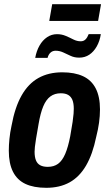

<svg xmlns="http://www.w3.org/2000/svg" viewBox="-20 -884 518 916"><path d="M201 12Q141 12 101.5 -6.5Q62 -25 42 -64.5Q22 -104 22 -165Q22 -191 25 -221.5Q28 -252 35 -284Q51 -372 83 -428.5Q115 -485 163.5 -512Q212 -539 277 -539Q336 -539 376 -520.5Q416 -502 436.5 -462.5Q457 -423 457 -362Q457 -331 452.5 -298.5Q448 -266 439 -231Q422 -148 390.5 -94Q359 -40 312 -14Q265 12 201 12ZM208 -88Q237 -88 257 -102.5Q277 -117 291 -149.5Q305 -182 315 -234Q323 -278 326.5 -303Q330 -328 331 -341.5Q332 -355 332 -365Q332 -391 325.5 -407Q319 -423 305.5 -431Q292 -439 270 -439Q241 -439 220.5 -424Q200 -409 186.5 -377Q173 -345 164 -292Q156 -248 152 -222.5Q148 -197 146.5 -183.5Q145 -170 145 -160Q145 -135 151.5 -119Q158 -103 172 -95.5Q186 -88 208 -88ZM148 -608Q154 -641 168.5 -666.5Q183 -692 204.5 -706.5Q226 -721 252 -721Q274 -721 293 -713Q312 -705 329.5 -696Q347 -687 365 -687Q379 -687 388 -696Q397 -705 403 -721H461Q456 -688 441.5 -662.5Q427 -637 406 -623Q385 -609 358 -609Q335 -609 317 -617.5Q299 -626 281.5 -634Q264 -642 245 -642Q231 -642 221 -633Q211 -624 207 -608ZM215 -784 229 -864H462L448 -784Z"/></svg>

Font: Archivo Condensed
Style: Bold Italic
Weight: 700
Width: 3
Italic angle: -10°
Designer: Hector Gatti
Foundry: Omnibus-Type
Version: Version 2.001